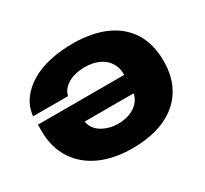

<svg xmlns="http://www.w3.org/2000/svg" viewBox="-144 -910 1208 1132"><g transform="rotate(-30 460.5 -344.0)"><path d="M460 12Q366 12 289.5 -12.5Q213 -37 158.5 -83.5Q104 -130 75 -196Q46 -262 46 -345V-388H634Q634 -438 611.5 -472.5Q589 -507 548.5 -525.5Q508 -544 453 -544Q420 -544 391 -537Q362 -530 340 -517Q318 -504 303.5 -486Q289 -468 284 -445H46Q53 -508 88 -555.5Q123 -603 178.5 -635.5Q234 -668 306 -684Q378 -700 460 -700Q590 -700 683 -659Q776 -618 826 -538.5Q876 -459 876 -344Q876 -230 826 -150.5Q776 -71 683 -29.5Q590 12 460 12ZM460 -156Q504 -156 539.5 -169.5Q575 -183 598 -208Q621 -233 627 -266H294Q298 -241 312 -220.5Q326 -200 348.5 -186Q371 -172 399 -164Q427 -156 460 -156Z"/></g></svg>

Font: Archivo SemiExpanded Black
Style: Regular
Weight: 900
Width: 6
Designer: Hector Gatti
Foundry: Omnibus-Type
Version: Version 2.001